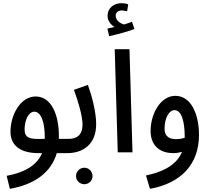

<svg xmlns="http://www.w3.org/2000/svg" viewBox="-20 -960 1311 1210"><path d="M42 230C198 203 302 127 338 5H406C439 5 461 -8 461 -42C461 -72 442 -85 415 -85H351C351 -86 351 -88 351 -90C354 -241 301 -352 205 -352C107 -352 46 -233 46 -130C46 -47 103 5 223 5H245C217 72 151 124 22 148ZM135 -144C135 -199 158 -256 196 -256C240 -256 264 -186 262 -85H246C166 -81 135 -92 135 -144Z M405 5C500 5 586 -48 586 -177C586 -257 558 -358 534 -425L446 -394C473 -319 500 -230 500 -176C500 -106 461 -85 415 -85ZM512 201C540 201 563 178 563 150C563 121 540 97 512 97C482 97 459 121 459 150C459 178 482 201 512 201Z M668 -732C719 -743 784 -761 827 -777L812 -823C798 -817 781 -812 763 -806C742 -810 709 -829 709 -861C709 -880 722 -894 748 -894C759 -894 770 -891 781 -889L788 -932C775 -938 758 -940 746 -940C699 -940 658 -911 658 -860C658 -828 679 -803 702 -790C690 -787 677 -784 657 -780ZM722 0H815L796 -650H703Z M925 230C1121 195 1234 75 1234 -109C1234 -245 1182 -356 1085 -356C991 -356 929 -242 929 -134C929 -59 971 5 1073 5C1091 5 1110 2 1127 -3C1099 66 1031 118 900 146ZM1017 -149C1017 -218 1047 -266 1079 -266C1125 -266 1144 -192 1144 -100C1144 -97 1144 -94 1144 -92C1127 -86 1108 -83 1090 -83C1050 -83 1017 -98 1017 -149Z"/></svg>

Font: Noto Sans Arabic UI XCn Md
Style: Regular
Weight: 500
Width: 2
Designer: Monotype Design Team, Nadine Chahine and Nizar Qandah
Foundry: Monotype Imaging Inc.
Version: Version 2.010